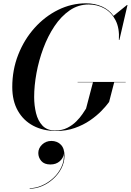

<svg xmlns="http://www.w3.org/2000/svg" viewBox="-20 -780 789 1158"><path d="M211 143Q211 113.8 234 91.9Q257 70 290 70Q323.8 70 346.4 92.1Q369 114.2 369 160Q369 199 350.8 234.6Q332.6 270.1 302.2 297.9Q271.9 325.8 234.6 341.9Q197.2 358 159 358V355Q194.6 355 232 339Q269.4 323 300.6 294.5Q331.9 266 349.9 228.2Q368 190.5 365 147Q362.8 172.5 340.6 192.2Q318.5 212 284 212Q247.2 212 229.1 191Q211 170 211 143ZM448 -286H738V-284H668.8L638 -165Q621.1 -141.4 592.1 -111.5Q563.1 -81.6 522.8 -53.9Q482.4 -26.1 431.2 -8.1Q380.1 10 319 10Q240.5 10 180.8 -21.4Q121.1 -52.9 87.6 -112.2Q54 -171.5 54 -255Q54 -358.9 90 -450.3Q126 -541.8 188.4 -611.4Q250.8 -681 330.8 -720.5Q410.9 -760 499 -760Q551.9 -760 594.9 -740.8Q637.9 -721.5 664.8 -684.4L746 -750H749L700 -539H697Q701.5 -609.5 677.3 -657.1Q653.1 -704.8 610.1 -728.9Q567 -753 515 -753Q452 -753 400.2 -717.3Q348.4 -681.6 308.5 -621.9Q268.6 -562.1 241.3 -488.8Q214 -415.5 200 -339.1Q186 -262.8 186 -195Q186 -144 197.3 -97.8Q208.6 -51.5 236.3 -22.2Q264 7 313 7Q354.2 7 385.8 -8.9Q417.4 -24.9 440.1 -47.8Q462.9 -70.6 477.4 -92.2Q491.9 -113.8 499 -125L540.8 -284H448Z"/></svg>

Font: Bodoni* 72 Medium
Style: Italic
Weight: 500
Italic angle: -13°
Version: Version 1.002; ttfautohint (v0.97) -l 8 -r 50 -G 200 -x 14 -